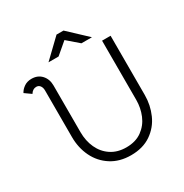

<svg xmlns="http://www.w3.org/2000/svg" viewBox="-194 -1008 1123 1171"><g transform="rotate(-30 367.0 -422.5)"><path d="M136 -267V-595Q136 -615 126.5 -628Q117 -641 100 -641Q75 -641 59 -615L14 -647Q25 -668 47 -683Q69 -698 99 -698Q143 -698 169.5 -669Q196 -640 196 -595V-267Q196 -205 219 -155Q242 -105 286.5 -75.5Q331 -46 393 -46Q459 -46 503 -78Q547 -110 568 -160.5Q589 -211 589 -267V-684H649V-267Q649 -196 621 -132.5Q593 -69 535.5 -29.5Q478 10 394 10Q314 10 255.5 -27.5Q197 -65 166.5 -128Q136 -191 136 -267ZM367 -855H416L546 -733H472L392 -802L311 -733H240Z"/></g></svg>

Font: Bellota
Style: Regular
Weight: 400
Designer: Kemie Guaida
Foundry: Kemie Guaida
Version: Version 4.001